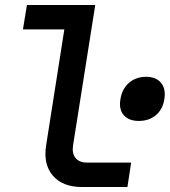

<svg xmlns="http://www.w3.org/2000/svg" viewBox="-20 -750 681 770"><path d="M309 0Q231 0 192 -45.5Q153 -91 165 -167L238 -632H72L88 -730H362L273 -167Q268 -135 283 -116.5Q298 -98 328 -98H506L491 0ZM537 -265Q496 -265 476 -288.5Q456 -312 463 -352Q469 -393 497 -417.5Q525 -442 566 -442Q606 -442 626 -417.5Q646 -393 639 -352Q633 -312 605.5 -288.5Q578 -265 537 -265Z"/></svg>

Font: NKDuy Mono SemiBold
Style: Italic
Weight: 600
Italic angle: -9°
Monospace: yes
Designer: NKDuy
Foundry: NKDuy
Version: Version 2.251; ttfautohint (v1.8.4.7-5d5b)